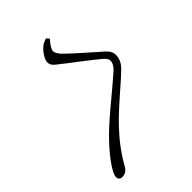

<svg xmlns="http://www.w3.org/2000/svg" viewBox="-59 -866 1044 1044"><g transform="rotate(45 463.0 -344.0)"><path d="M852 -109C868 -109 876 -118 876 -135C876 -156 865 -172 844 -184C783 -218 725 -261 669 -314C636 -345 593 -391 540 -452C502 -496 474 -527 456 -545C433 -568 408 -579 381 -579C361 -579 342 -568 323 -546C316 -537 302 -521 281 -498C226 -435 189 -395 170 -376C152 -359 137 -351 126 -351C112 -351 92 -363 65 -387L49 -373C50 -372 50 -370 51 -367C58 -348 65 -336 72 -330C81 -319 93 -309 108 -300C123 -291 136 -286 147 -286C158 -286 168 -290 178 -299C184 -305 194 -317 208 -336C219 -349 238 -374 266 -411C306 -463 332 -496 345 -511C359 -528 371 -536 382 -536C398 -536 414 -528 430 -512C453 -487 486 -448 530 -395C588 -325 632 -275 662 -245C702 -205 740 -172 775 -147C810 -122 836 -109 852 -109Z"/></g></svg>

Font: AllPunType Light
Style: Regular
Weight: 300
Version: 1.0